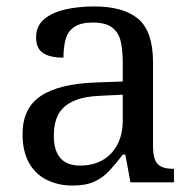

<svg xmlns="http://www.w3.org/2000/svg" viewBox="-20 -566 603 596"><path d="M205 10Q161 10 125.5 -7.5Q90 -25 70 -60.5Q50 -96 50 -150Q50 -230 106.5 -268Q163 -306 278 -310L361 -313V-373Q361 -409 355 -436.5Q349 -464 329 -480Q309 -496 268 -496Q230 -496 210 -482Q190 -468 183.5 -443.5Q177 -419 177 -387Q135 -387 113.5 -401.5Q92 -416 92 -450Q92 -485 116.5 -506Q141 -527 182 -536.5Q223 -546 272 -546Q364 -546 409.5 -507Q455 -468 455 -373V-114Q455 -86 461 -70.5Q467 -55 481 -48.5Q495 -42 517 -42H520V0H385L369 -86H361Q340 -58 320 -36.5Q300 -15 273.5 -2.5Q247 10 205 10ZM228 -52Q269 -52 298.5 -69Q328 -86 344.5 -117.5Q361 -149 361 -191V-272L297 -269Q240 -267 207.5 -252Q175 -237 161 -210.5Q147 -184 147 -145Q147 -114 156 -93.5Q165 -73 183 -62.5Q201 -52 228 -52Z"/></svg>

Font: Noto Serif Tamil
Style: Italic
Weight: 400
Italic angle: -12°
Designer: Indian Type Foundry, Tom Grace, and the Monotype Design Team
Foundry: Monotype Imaging Inc.
Version: Version 2.003